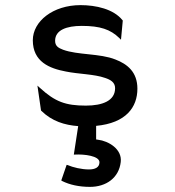

<svg xmlns="http://www.w3.org/2000/svg" viewBox="-20 -482 681 749"><path d="M142 -49C183 -9 232 6 285 10L268 121H273C308 119 368 126 368 151C368 171 351 179 327 179C298 179 265 171 244 162L240 161L219 222L222 224C252 239 289 247 331 247C394 247 444 212 451 150C457 100 404 68 362 63C359 63 358 62 355 62V9C472 -2 516 -64 516 -136C516 -201 477 -232 430 -250C370 -274 283 -267 226 -288C208 -295 195 -302 195 -323C195 -365 240 -381 299 -381C371 -381 411 -367 445 -334L452 -327L459 -402L458 -403C423 -447 354 -462 294 -462C187 -462 108 -399 108 -325C108 -241 173 -215 237 -203C285 -193 348 -193 390 -178C411 -171 429 -161 429 -138C429 -89 380 -70 315 -70C236 -70 195 -85 136 -139L126 -148L140 -51Z"/></svg>

Font: Charger Monospace
Style: Regular
Weight: 400
Designer: Jasper
Foundry: Cannot Into Space Fonts
Version: Version 0.980